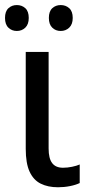

<svg xmlns="http://www.w3.org/2000/svg" viewBox="-32 -749 360 778"><path d="M165 -538.6V-147.5Q165 -106.9 179.4 -88.1Q193.8 -69.3 223.1 -69.3Q241.2 -69.3 260 -73.2Q278.8 -77.1 291 -82.5V-7.3Q274.9 0.5 251.5 5.1Q228 9.8 203.1 9.8Q162.1 9.8 132.8 -4.9Q103.5 -19.5 87.9 -53.5Q72.3 -87.4 72.3 -146V-538.6ZM-11.7 -676.3Q-11.7 -703.1 2.2 -715.8Q16.1 -728.5 36.1 -728.5Q56.6 -728.5 70.6 -715.8Q84.5 -703.1 84.5 -676.3Q84.5 -650.4 70.6 -637Q56.6 -623.5 36.1 -623.5Q16.1 -623.5 2.2 -636.7Q-11.7 -649.9 -11.7 -676.3ZM166 -676.3Q166 -703.1 179.9 -715.8Q193.8 -728.5 213.9 -728.5Q234.4 -728.5 248.5 -715.8Q262.7 -703.1 262.7 -676.3Q262.7 -650.4 248.5 -637Q234.4 -623.5 213.9 -623.5Q193.4 -623.5 179.7 -637Q166 -650.4 166 -676.3Z"/></svg>

Font: Open Sans SemiCondensed Medium
Style: Regular
Weight: 500
Width: 4
Designer: Monotype Design Team
Foundry: Monotype Imaging Inc.
Version: Version 3.000